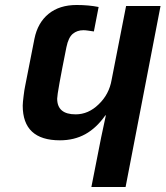

<svg xmlns="http://www.w3.org/2000/svg" viewBox="-20 -749 663 769"><path d="M209 -354Q209 -291 283 -291Q334 -291 375 -331Q417 -371 427 -429L485 -725H623L483 0H346L385 -198L404 -287H402Q366 -236 321.5 -211.5Q277 -187 220 -187Q71 -187 71 -326Q71 -332 72 -342.5Q73 -353 74.5 -364.5Q76 -376 77.5 -387Q79 -398 81 -406L118 -594Q131 -658 174.5 -693.5Q218 -729 287 -729Q311 -729 333 -727Q355 -725 375 -721L356 -623Q342 -625 332 -626.5Q322 -628 314 -628Q289 -628 271.5 -613.5Q254 -599 246 -560Q209 -376 209 -354Z"/></svg>

Font: Libra Sans Modern
Style: Bold Italic
Weight: 700
Italic angle: -12°
Foundry: Stefan Peev, Context Ltd
Version: Version 1.000